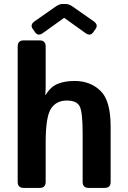

<svg xmlns="http://www.w3.org/2000/svg" viewBox="-20 -918 626 938"><path d="M139.6 -777.3Q125.5 -797.4 149.9 -814.5L251 -885.3Q270 -898.4 284.2 -898.4H302.7Q316.9 -898.4 335.9 -885.3L437 -814.5Q461.4 -797.4 447.3 -777.3L435.1 -759.8Q420.4 -739.7 397 -756.8L293.9 -830.6H293L189.9 -756.8Q166 -739.7 151.9 -759.8ZM95.7 0Q66.4 0 66.4 -29.3V-691.4Q66.4 -720.7 95.7 -720.7H173.8Q203.1 -720.7 203.1 -691.4V-494.1Q203.1 -474.6 201.2 -455.1H204.1Q226.6 -493.7 261.2 -508.1Q295.9 -522.5 344.7 -522.5Q420.9 -522.5 470.7 -474.6Q520.5 -426.8 520.5 -299.8V-29.3Q520.5 0 491.2 0H413.1Q383.8 0 383.8 -29.3V-264.6Q383.8 -371.1 369.1 -398.9Q354.5 -426.8 306.2 -426.8Q254.9 -426.8 229 -387Q203.1 -347.2 203.1 -221.7V-29.3Q203.1 0 173.8 0Z"/></svg>

Font: Istok
Style: Bold
Weight: 700
Designer: Andrey V. Panov
Foundry: Andrey V. Panov
Version: Version 1.0.1